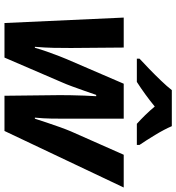

<svg xmlns="http://www.w3.org/2000/svg" viewBox="16 -822 806 879"><g transform="rotate(90 419.5 -383.0)"><path d="M85.9 0 61 -545.9H198.2L200.2 -304.2Q200.2 -264.2 199.5 -224.6Q198.7 -185.1 194.8 -139.2H199.2Q206.1 -164.1 216.8 -194.6Q227.5 -225.1 237.3 -250.2Q247.1 -275.4 251 -284.2L363.8 -545.9H523.9V-284.2Q523.9 -250 523.4 -214.8Q522.9 -179.7 519 -139.2H523.9Q531.2 -161.6 541.5 -192.9Q551.8 -224.1 562.7 -254.4Q573.7 -284.7 582 -304.2L689 -545.9H838.9L580.1 0H418.9L416 -253.9Q416 -274.4 416.5 -304.2Q417 -334 418.2 -365Q419.4 -396 420.9 -419.9H415Q406.7 -396 396.5 -366.7Q386.2 -337.4 376.2 -310.1Q366.2 -282.7 357.9 -264.2L244.1 0ZM249 -606V-618.2Q269 -636.7 296.1 -662.8Q323.2 -689 349.6 -716.6Q376 -744.1 393.1 -766.1H558.1Q573.2 -731 598.6 -689.2Q624 -647.5 644 -618.2V-606H547.4Q530.3 -621.1 507.8 -644Q485.4 -667 468.3 -688Q439 -664.1 411.6 -644.3Q384.3 -624.5 355.5 -606Z"/></g></svg>

Font: Open Sans
Style: Bold Italic
Weight: 700
Italic angle: -12°
Designer: Monotype Design Team
Foundry: Monotype Imaging Inc.
Version: Version 3.003; ttfautohint (v1.8.4)